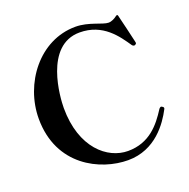

<svg xmlns="http://www.w3.org/2000/svg" viewBox="-133 -876 1003 1017"><g transform="rotate(-20 368.0 -367.0)"><path d="M420 13C575 13 656 -108 691 -175C692 -177 693 -179 693 -181C693 -186 691 -188 686 -191C683 -193 681 -194 679 -194C677 -194 676 -193 674 -192C671 -190 669 -188 667 -185C621 -113 558 -33 436 -33C321 -33 193 -138 193 -363C193 -419 210 -711 408 -711C540 -711 603 -616 646 -553C649 -549 653 -547 657 -547C659 -547 660 -547 662 -548C666 -550 670 -552 670 -558C670 -560 669 -564 668 -568C662 -595 639 -693 631 -724C630 -730 626 -731 621 -728C607 -717 589 -707 571 -707C538 -707 473 -747 398 -747C193 -747 49 -552 49 -355C49 -90 265 13 420 13Z"/></g></svg>

Font: Shippori Mincho OTF
Style: Bold
Weight: 800
Designer: FONTDASU
Foundry: FONTDASU / Google Inc. / but / Adobe
Version: Version 3.300;hotconv 1.0.109;makeotfexe 2.5.65596